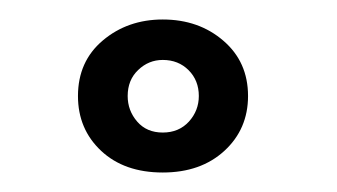

<svg xmlns="http://www.w3.org/2000/svg" viewBox="-20 -716 346 197"><path d="M147 -539Q107.5 -539 83.8 -561.2Q60 -583.5 60 -617.5Q60 -653 85.5 -674.5Q111 -696 147 -696Q184 -696 209.2 -674.2Q234.5 -652.5 234.5 -617.5Q234.5 -583.5 210.2 -561.2Q186 -539 147 -539ZM147 -580Q163.5 -580 173.8 -591.2Q184 -602.5 184 -617.5Q184 -633.5 173.5 -644Q163 -654.5 147 -654.5Q132.5 -654.5 121.8 -644.2Q111 -634 111 -617.5Q111 -602.5 120.8 -591.2Q130.5 -580 147 -580Z"/></svg>

Font: Lucymar Sans SemiBold
Style: Regular
Weight: 600
Foundry: The League of Moveable Type (original font) / Main changes by Cristiano Sobral with portions from Mirco Monsees
Version: Version 2.001;August 30, 2020;FontCreator 13.0.0.2681 64-bit